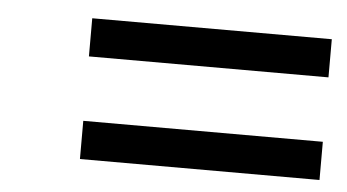

<svg xmlns="http://www.w3.org/2000/svg" viewBox="-32 -424 623 345"><g transform="rotate(5 280.0 -251.0)"><path d="M122.1 -124V-192.9H554.2V-124ZM122.1 -309.1V-377.9H554.2V-309.1Z"/></g></svg>

Font: TitilliumWeb-Italic
Style: Italic
Weight: 400
Italic angle: -13°
Version: Version 1.001;PS 57.000;hotconv 1.0.70;makeotf.lib2.5.55311